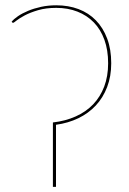

<svg xmlns="http://www.w3.org/2000/svg" viewBox="-20 -724 501 744"><path d="M411 -479Q411 -428 395.2 -386.8Q379.5 -345.5 351.2 -315.2Q323 -285 283.8 -266Q244.5 -247 197 -240.5V0H185V-249.5Q233.5 -255 273.2 -272.8Q313 -290.5 340.8 -319.5Q368.5 -348.5 383.8 -388.5Q399 -428.5 399 -479Q399 -530 384.5 -570Q370 -610 343.5 -637.2Q317 -664.5 280 -679Q243 -693.5 198 -693.5Q158 -693.5 127.5 -684.5Q97 -675.5 76.2 -664.5Q55.5 -653.5 44.2 -644.5Q33 -635.5 31 -635.5Q29 -635.5 27 -637.5L25 -639.5Q33 -650 49.5 -661.2Q66 -672.5 88.8 -682Q111.5 -691.5 139.2 -697.5Q167 -703.5 198 -703.5Q245 -703.5 284.2 -688.8Q323.5 -674 351.5 -645.2Q379.5 -616.5 395.2 -574.8Q411 -533 411 -479Z"/></svg>

Font: Lato Hairline
Style: Regular
Weight: 100
Designer: Lukasz Dziedzic
Foundry: tyPoland Lukasz Dziedzic
Version: Version 2.007; 2014-02-27